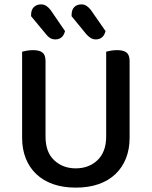

<svg xmlns="http://www.w3.org/2000/svg" viewBox="-20 -843 693 877"><path d="M572 -213Q572 -162 555.5 -120Q539 -78 507.5 -48Q476 -18 430.5 -2Q385 14 326 14Q268 14 222.5 -2Q177 -18 145.5 -48Q114 -78 97.5 -120Q81 -162 81 -213V-607Q88 -609 102 -611.5Q116 -614 131 -614Q160 -614 174 -603Q188 -592 188 -564V-219Q188 -148 227.5 -111Q267 -74 326 -74Q356 -74 381 -83.5Q406 -93 425 -111Q444 -129 454.5 -156Q465 -183 465 -219V-607Q472 -609 486 -611.5Q500 -614 515 -614Q544 -614 558 -603Q572 -592 572 -564ZM122 -769V-774Q122 -799 135 -811Q148 -823 167 -823Q182 -823 193 -815Q204 -807 212 -796L277 -701Q272 -681 260.5 -672Q249 -663 233 -663Q219 -663 208.5 -669.5Q198 -676 190 -687ZM307 -769V-774Q307 -799 319.5 -811Q332 -823 352 -823Q366 -823 377 -815Q388 -807 396 -796L462 -701Q457 -681 445.5 -672Q434 -663 418 -663Q404 -663 393.5 -670Q383 -677 374 -687Z"/></svg>

Font: Baloo 2 Medium
Style: Regular
Weight: 500
Designer: Sarang Kulkarni and Ek Type
Foundry: Ek Type
Version: Version 1.640;hotconv 1.0.111;makeotfexe 2.5.65597; ttfautoh